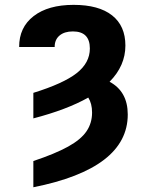

<svg xmlns="http://www.w3.org/2000/svg" viewBox="-20 -573 616 806"><path d="M120 -76V-183.2Q246.1 -222.3 301.7 -265.8Q357.2 -309.3 357.2 -369.3Q357.2 -441.1 285.9 -441.1Q250.4 -441.1 229.8 -423.7Q209.2 -406.2 209.5 -375.7H60.4Q60 -458.1 121.1 -505.3Q182.2 -552.6 289.1 -552.6Q394.5 -552.6 450.5 -508.5Q506.4 -464.5 506.4 -381.7Q506.4 -296.9 440 -229.8Q516.3 -188.9 516.3 -92.3Q516.3 134.2 120 213.1V103Q211.6 72.4 265.6 42.6Q319.6 12.8 343 -21.7Q366.5 -56.1 366.5 -100.5Q366.5 -138.5 350.5 -163.4Q260.7 -112.6 120 -76Z"/></svg>

Font: Inter Zeller
Style: Bold
Weight: 700
Designer: Rasmus Andersson; Joe Bland
Foundry: zeller
Version: Version 3.015;git-dec3a8cb1